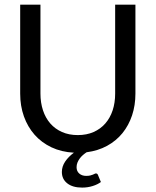

<svg xmlns="http://www.w3.org/2000/svg" viewBox="-20 -662 682 841"><path d="M399.9 97.7Q406.2 97.7 408.7 103.5L421.9 135.3Q407.7 146 386 152.8Q364.3 159.7 339.8 159.7Q298.3 159.7 274.7 141.1Q251 122.6 251 91.3Q251 66.9 265.6 45.4Q280.3 23.9 303.7 6.8Q249 3.9 205.3 -16.8Q161.6 -37.6 131.3 -72Q101.1 -106.4 84.7 -152.3Q68.4 -198.2 68.4 -252V-641.6H157.2V-252.4Q157.2 -212.4 168.2 -179Q179.2 -145.5 200.2 -121.3Q221.2 -97.2 251.7 -83.7Q282.2 -70.3 320.8 -70.3Q359.4 -70.3 389.9 -83.7Q420.4 -97.2 441.4 -121.3Q462.4 -145.5 473.4 -178.7Q484.4 -211.9 484.4 -252V-641.6H573.2V-252Q573.2 -201.2 558.6 -157Q543.9 -112.8 516.4 -78.9Q488.8 -44.9 449 -23.2Q409.2 -1.5 359.4 4.9Q351.1 10.3 343.3 17.1Q335.4 23.9 329.3 32.2Q323.2 40.5 319.3 50Q315.4 59.6 315.4 70.3Q315.4 87.9 327.1 98.1Q338.9 108.4 357.4 108.4Q368.2 108.4 375 106.7Q381.8 105 386.7 103Q391.6 101.1 394.5 99.4Q397.5 97.7 399.9 97.7Z"/></svg>

Font: Carlito
Style: Regular
Weight: 400
Designer: Lukasz Dziedzic
Foundry: tyPoland Lukasz Dziedzic
Version: Version 1.104